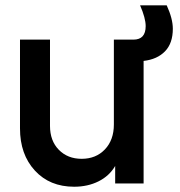

<svg xmlns="http://www.w3.org/2000/svg" viewBox="-20 -690 678 722"><path d="M258.8 12.2Q167 12.2 111.1 -48.6Q55.2 -109.4 55.2 -207V-541H168V-216.8Q168 -160.6 201.2 -126.7Q234.4 -92.8 287.1 -92.8Q340.8 -92.8 374.5 -128.2Q408.2 -163.6 408.2 -222.2V-541H481.9Q527.8 -541 527.8 -591.8Q527.8 -621.6 506.8 -669.9H606.9Q629.9 -619.6 629.9 -582Q629.9 -527.3 600.6 -497.1Q571.3 -466.8 520 -460.9V0H413.1V-65.9Q391.1 -28.3 350.6 -8.1Q310.1 12.2 258.8 12.2Z"/></svg>

Font: Plus Jakarta Sans SemiBold
Style: Regular
Weight: 600
Designer: Gumpita Rahayu
Foundry: Tokotype
Version: Version 2.006